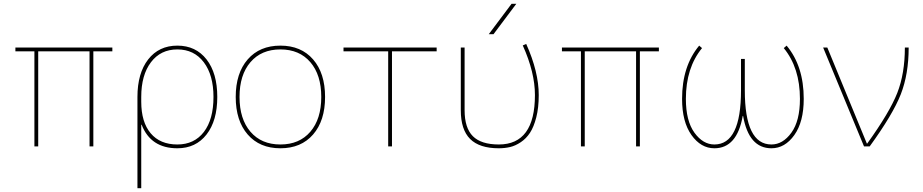

<svg xmlns="http://www.w3.org/2000/svg" viewBox="-20 -770 4856 1010"><path d="M471 -500V0H451V-500H181V0H161V-500H61V-520H571V-500Z M723 -260V-235Q723 -128 772.5 -69Q822 -10 913 -10Q1002 -10 1052.5 -76Q1103 -142 1103 -260Q1103 -375 1052 -442.5Q1001 -510 913 -510Q825 -510 774 -442.5Q723 -375 723 -260ZM913 10Q773 10 725 -114H723V220H703V-260Q703 -385 759.5 -457.5Q816 -530 913 -530Q1010 -530 1066.5 -457.5Q1123 -385 1123 -260Q1123 -135 1066.5 -62.5Q1010 10 913 10Z M1283 -62.5Q1220 -135 1220 -260Q1220 -385 1283 -457.5Q1346 -530 1455 -530Q1564 -530 1627 -457.5Q1690 -385 1690 -260Q1690 -135 1627 -62.5Q1564 10 1455 10Q1346 10 1283 -62.5ZM1297.5 -77Q1355 -10 1455 -10Q1555 -10 1612.5 -77Q1670 -144 1670 -260Q1670 -376 1612.5 -443Q1555 -510 1455 -510Q1355 -510 1297.5 -443Q1240 -376 1240 -260Q1240 -144 1297.5 -77Z M2042 -500V0H2022V-500H1787V-520H2277V-500Z M2576 -590H2551L2671 -750H2696ZM2730 -531 2748 -539Q2814 -392 2814 -270Q2814 -203 2801 -152.5Q2788 -102 2768 -71.5Q2748 -41 2719.5 -22Q2691 -3 2663 3.5Q2635 10 2604 10Q2502 10 2453 -39Q2404 -88 2404 -190V-520H2424V-190Q2424 -97 2467.5 -53.5Q2511 -10 2604 -10Q2794 -10 2794 -270Q2794 -389 2730 -531Z M3346 -500V0H3326V-500H3056V0H3036V-500H2936V-520H3446V-500Z M4208 -250Q4208 -129 4158.5 -59.5Q4109 10 4038 10Q3919 10 3889 -160H3887Q3857 10 3738 10Q3667 10 3617.5 -59.5Q3568 -129 3568 -250Q3568 -422 3658 -530L3673 -517Q3588 -413 3588 -250Q3588 -134 3633 -72Q3678 -10 3738 -10Q3878 -10 3878 -295V-460H3898V-295Q3898 -10 4038 -10Q4098 -10 4143 -72Q4188 -134 4188 -250Q4188 -413 4103 -517L4118 -530Q4208 -422 4208 -250Z M4332 -520 4540 -15H4542Q4660 -179 4700 -281Q4740 -383 4740 -520H4760Q4760 -380 4718.5 -274Q4677 -168 4555 0H4525L4310 -520Z"/></svg>

Font: Mplus 1p Thin
Style: Regular
Weight: 250
Version: Version 1.061